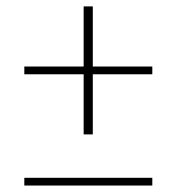

<svg xmlns="http://www.w3.org/2000/svg" viewBox="-20 -574 546 594"><path d="M451.2 0H55.2V-23.9H451.2ZM267.1 -158.2H238.8V-344.2H55.2V-368.2H238.8V-554.2H267.1V-368.2H451.2V-344.2H267.1Z"/></svg>

Font: Creato Display Thin
Style: Regular
Weight: 265
Version: Version 1.000